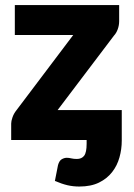

<svg xmlns="http://www.w3.org/2000/svg" viewBox="-20 -538 514 738"><path d="M313 0H23V-63Q23 -72.5 28 -87Q33 -101.5 43 -114L261.5 -403.5H37V-518.5H438V-456.5Q438 -440.5 432.5 -425.5Q427 -410.5 418 -401L201.5 -115H448V3Q448 35.5 439.2 67Q430.5 98.5 411 123.5Q391.5 148.5 360.5 163.8Q329.5 179 285 179Q261 179 239.5 174Q218 169 191 157.5L203 96.5Q208 79 217.8 73.8Q227.5 68.5 236.5 68.5Q245 68.5 254.2 70.8Q263.5 73 275.5 73Q294 73 303.5 60.5Q313 48 313 14.5Z"/></svg>

Font: Lato Black
Style: Regular
Weight: 900
Designer: Lukasz Dziedzic
Foundry: tyPoland Lukasz Dziedzic
Version: Version 2.007; 2014-02-27